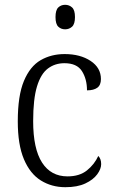

<svg xmlns="http://www.w3.org/2000/svg" viewBox="-20 -769 476 799"><path d="M252 10Q195 10 150 -18Q105 -46 79.5 -106.5Q54 -167 54 -264Q54 -371 79.5 -432Q105 -493 149 -518.5Q193 -544 249 -544Q314 -544 357 -515.5Q400 -487 400 -440Q400 -415 385 -404Q370 -393 342 -393Q342 -440 321 -473Q300 -506 248 -506Q209 -506 179.5 -484Q150 -462 134 -409.5Q118 -357 118 -265Q118 -150 155 -92.5Q192 -35 261 -35Q311 -35 342 -60Q373 -85 389 -120Q401 -108 401 -86Q401 -66 384.5 -43.5Q368 -21 335 -5.5Q302 10 252 10ZM251 -647Q234 -647 222.5 -658Q211 -669 211 -698Q211 -727 222.5 -738Q234 -749 251 -749Q268 -749 280 -738Q292 -727 292 -698Q292 -669 280 -658Q268 -647 251 -647Z"/></svg>

Font: Noto Serif Tamil SemiCondensed Light
Style: Regular
Weight: 300
Width: 4
Designer: Indian Type Foundry, Tom Grace, and the Monotype Design Team
Foundry: Monotype Imaging Inc.
Version: Version 2.004; ttfautohint (v1.8.4.7-5d5b)